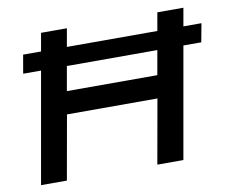

<svg xmlns="http://www.w3.org/2000/svg" viewBox="-76 -782 1049 878"><g transform="rotate(-10 448.5 -343.0)"><path d="M46 0 167 -686H287L237 -403H657L707 -686H828L707 0H586L639 -298H219L166 0ZM54 -516 69 -602H897L881 -516Z"/></g></svg>

Font: Archivo SemiExpanded Medium
Style: Italic
Weight: 500
Width: 6
Italic angle: -10°
Designer: Hector Gatti
Foundry: Omnibus-Type
Version: Version 2.001